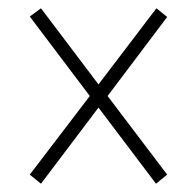

<svg xmlns="http://www.w3.org/2000/svg" viewBox="-20 -594 465 464"><path d="M79 -150 218 -334 357 -150 384 -172 240 -362 384 -553 358 -574 218 -390 79 -574 52 -554 197 -362 52 -172Z"/></svg>

Font: Noto Serif Georgian ExtraCondensed ExtraLight
Style: Regular
Weight: 200
Width: 2
Designer: Monotype Design Team, Akaki Razmadze
Foundry: Google LLC
Version: Version 2.003